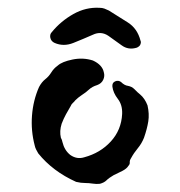

<svg xmlns="http://www.w3.org/2000/svg" viewBox="-20 -463 461 492"><path d="M340 -359Q342 -355 340 -350Q339 -345 331 -341Q309 -334 291.5 -347Q274 -360 258 -371Q239 -384 218 -374Q193 -363 168 -353Q143 -343 120 -353Q111 -357 109 -366Q107 -375 113 -381Q136 -409 168 -427Q200 -445 235 -443Q242 -443 247.5 -441Q253 -439 259 -436Q283 -421 307.5 -405.5Q332 -390 340 -359ZM358 -193Q363 -171 360 -152Q357 -133 349 -110Q343 -95 333 -83Q323 -71 316 -58Q312 -52 312.5 -47Q313 -42 309 -38Q305 -31 293.5 -25Q282 -19 271 -14Q259 -7 253 -1Q247 5 236 8Q227 9 217.5 7.5Q208 6 199 6Q187 6 175 3Q115 -24 78 -70Q75 -75 72.5 -80Q70 -85 69 -90Q59 -128 62 -167Q65 -206 80 -240Q87 -253 96 -260Q105 -267 111.5 -277.5Q118 -288 128 -295Q139 -305 166 -310.5Q193 -316 218 -308Q242 -297 246 -278Q249 -268 244.5 -258.5Q240 -249 229 -245Q216 -241 208 -233.5Q200 -226 189 -219Q180 -213 173 -206Q170 -202 166.5 -199Q163 -196 161 -191Q155 -181 149 -170Q143 -159 138 -146Q132 -127 136 -110Q139 -105 140 -99Q145 -78 160 -66Q177 -54 196 -60Q237 -71 264 -100.5Q291 -130 293 -171Q294 -194 282 -209.5Q270 -225 268 -241Q267 -251 275 -254.5Q283 -258 290 -253Q299 -244 308 -243Q313 -242 317 -240Q321 -238 325 -234Q329 -230 332 -227Q335 -224 339 -221Q351 -211 358 -193Z"/></svg>

Font: Slackside One
Style: Regular
Weight: 400
Version: Version 1.000